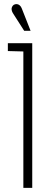

<svg xmlns="http://www.w3.org/2000/svg" viewBox="-20 -909 219 929"><path d="M85 -869Q82 -877 76 -882.5Q70 -888 62.5 -889Q55 -890 47 -886Q41 -882 38 -875Q35 -868 36.5 -860.5Q38 -853 42 -846L97 -760H128ZM18 -662 93 -660V0H136V-700H18Z"/></svg>

Font: Advent Pro Light
Style: Regular
Weight: 300
Version: Version 3.000